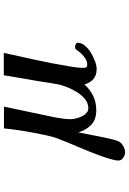

<svg xmlns="http://www.w3.org/2000/svg" viewBox="151 -692 697 1040"><g transform="rotate(-90 500.0 -171.5)"><path d="M789 -101Q789 -80 774 -61.5Q759 -43 735.5 -28.5Q712 -14 688 -5.5Q664 3 646 3Q613 3 592.5 -14.5Q572 -32 563 -63Q535 -32 500.5 -15.5Q466 1 423 1Q375 1 346.5 -24.5Q318 -50 304 -94H303Q300 -80 294 -48Q288 -16 280.5 21Q273 58 266 87Q259 116 254 124Q244 139 228 148Q212 157 193 157Q180 157 165.5 146.5Q151 136 151 122Q151 103 161 70.5Q171 38 186 -1.5Q201 -41 218 -81Q235 -121 249.5 -156Q264 -191 272 -213Q282 -242 288 -272Q294 -302 300 -332Q308 -373 314.5 -415Q321 -457 325 -499H443Q429 -430 414 -361.5Q399 -293 385 -224Q381 -202 378 -180.5Q375 -159 375 -137Q375 -122 381.5 -99.5Q388 -77 401.5 -59.5Q415 -42 434 -42Q460 -42 481.5 -58.5Q503 -75 519.5 -100.5Q536 -126 547 -153.5Q558 -181 563 -203Q568 -227 571.5 -252Q575 -277 579 -301L613 -500H734Q714 -410 694.5 -320Q675 -230 660 -138Q657 -121 655 -103.5Q653 -86 653 -68Q653 -58 656.5 -53Q660 -48 671 -48Q690 -48 708.5 -61.5Q727 -75 738 -89Q744 -97 750 -105.5Q756 -114 768 -114Q773 -114 781 -110Q789 -106 789 -101Z"/></g></svg>

Font: Kaisei HarunoUmi
Style: Bold
Weight: 700
Designer: Font-Kai, 金井和夫
Foundry: KAZUO KANAI
Version: Version 5.003